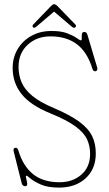

<svg xmlns="http://www.w3.org/2000/svg" viewBox="-20 -858 506 895"><path d="M255 16.5Q203.5 16.5 171.2 2.5Q139 -11.5 123 -25.2Q107 -39 103.5 -39Q98.5 -39 102 -26.8Q105.5 -14.5 106.8 -2.2Q108 10 97.5 10Q84.5 10 81 -4.5L44 -151.5Q40 -167.5 51 -169Q61 -171 65.5 -157Q87 -84.5 133.8 -46.5Q180.5 -8.5 258 -8.5Q318 -8.5 358.8 -43.5Q399.5 -78.5 400 -139Q400.5 -176 386.2 -207.5Q372 -239 331.8 -268.8Q291.5 -298.5 215 -329.5Q121.5 -367.5 80.2 -420Q39 -472.5 39 -540.5Q39 -590 62.2 -629Q85.5 -668 126.2 -690.8Q167 -713.5 218.5 -713.5Q264 -714 292.8 -703Q321.5 -692 337 -681Q352.5 -670 357 -670Q362 -670 361.2 -679.8Q360.5 -689.5 361.8 -699.2Q363 -709 373.5 -709Q383.5 -709 387.5 -696L432.5 -545Q437 -530.5 427.5 -526.5Q423.5 -524.5 418.5 -526.8Q413.5 -529 411.5 -535.5Q387 -615.5 338.2 -652Q289.5 -688.5 215.5 -688.5Q151.5 -688.5 109 -649.2Q66.5 -610 66.5 -546Q66.5 -507.5 80.8 -474Q95 -440.5 131 -410.8Q167 -381 232 -354Q305.5 -322.5 348.2 -291.5Q391 -260.5 409 -224.5Q427 -188.5 426.5 -140.5Q426 -69.5 378.8 -26.5Q331.5 16.5 255 16.5ZM151 -735Q140.5 -726 134.5 -730Q132 -732 131.8 -736.2Q131.5 -740.5 135 -744L217.5 -829.5Q226.5 -838.5 231.5 -838.5Q239 -838.5 248 -829.5L331 -744Q338.5 -736.5 330 -730Q324 -725 313 -735L232 -804Z"/></svg>

Font: Fraunces 144pt SuperSoft Thin
Style: Regular
Weight: 100
Version: Version 1.000;[0bf87f6ff]